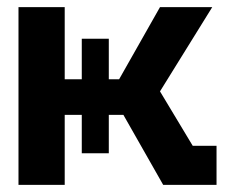

<svg xmlns="http://www.w3.org/2000/svg" viewBox="-20 -520 640 540"><path d="M327 -197H286V-89H210V-197H162V0H32V-500H162V-297H210V-411H286V-297H315L430 -500H577L430 -263L522 -110H589V0H439Z"/></svg>

Font: PT Mono
Style: Bold
Weight: 700
Monospace: yes
Designer: A.Korolkova, I.Chaeva
Foundry: ParaType Ltd
Version: Version 1.000 OFL